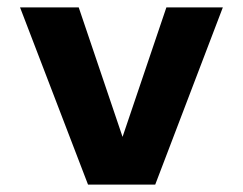

<svg xmlns="http://www.w3.org/2000/svg" viewBox="-20 -497 654 517"><path d="M428 -477H580L398 0H267L276 -28ZM34 -477H192L344 -28L353 0H217Z"/></svg>

Font: Intel One Mono Light
Style: Regular
Weight: 300
Monospace: yes
Designer: Fred Shallcrass
Foundry: Frere-Jones Type LLC
Version: Version 1.004